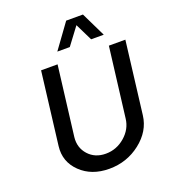

<svg xmlns="http://www.w3.org/2000/svg" viewBox="-176 -1124 1107 1259"><g transform="rotate(-20 378.0 -495.0)"><path d="M310 -829 434 -1000H551L634 -829H546L487 -949L397 -829ZM106 -244 168 -750H283L223 -264Q215 -192 260.5 -141.5Q306 -91 381 -91Q456 -91 514.5 -141.5Q573 -192 581 -264L641 -750H756L694 -244Q681 -138 586.5 -64Q492 10 369 10Q246 10 169.5 -64Q93 -138 106 -244Z"/></g></svg>

Font: Orkney Medium
Style: MediumItalic
Weight: 500
Designer: Samuel Oakes and Alfredo Marco Pradil
Foundry: Alfredo Marco Pradil
Version: 1.0; ttfautohint (v1.5)